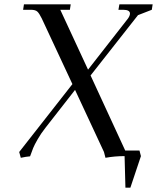

<svg xmlns="http://www.w3.org/2000/svg" viewBox="-20 -722 726 888"><path d="M68.8 -19 314.9 -333 172.9 -637.2Q161.6 -660.2 152.6 -668.5Q143.6 -676.8 122.1 -676.8H86.9L90.8 -702.1H307.1L303.2 -676.8H258.8L387.2 -399.9L571.8 -636.2Q581.1 -649.4 581.1 -659.2Q581.1 -676.8 548.8 -676.8H527.8L532.2 -702.1H686L682.1 -676.8L618.2 -651.9L398.9 -373L559.1 -25.9H625L631.8 0L583 146H560.1L556.2 0Q510.7 0 467.8 7.8L460.9 -19L327.1 -306.2L190.9 -131.8Q169.4 -104.5 154.3 -78.1Q139.2 -51.8 133.3 -37.1Q127.4 -22.5 119.1 1Q101.1 2.4 76.2 7.8Z"/></svg>

Font: Dihjauti
Style: Bold Italic
Weight: 700
Italic angle: -9°
Designer: T. Christopher White
Version: Version 3.0.0